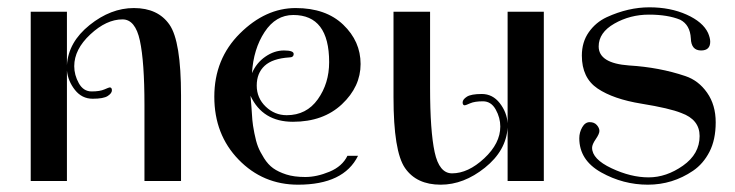

<svg xmlns="http://www.w3.org/2000/svg" viewBox="-20 -495 2009 525"><path d="M280 -256Q286 -256 286 -248Q286 -240 274.5 -232.5Q263 -225 233.5 -225Q204 -225 185 -249Q166 -273 163 -302V0H64V-463H163V-317Q167 -380 225 -426.5Q283 -473 346 -473Q412 -473 443.5 -427.5Q475 -382 475 -234V0H375V-208Q375 -326 362.5 -384Q350 -442 315 -442Q271 -442 227 -401Q183 -360 183 -314Q183 -290 195.5 -267.5Q208 -245 230.5 -245Q253 -245 265.5 -250.5Q278 -256 280 -256Z M930 -69H959Q920 10 795 10Q699 10 632.5 -58.5Q566 -127 566 -230.5Q566 -334 636 -403.5Q706 -473 788.5 -473Q871 -473 918.5 -427.5Q966 -382 966 -320Q966 -258 915 -210Q864 -162 781 -162Q698 -162 665 -233Q666 -226 667.5 -203Q669 -180 670 -167Q671 -154 675.5 -131Q680 -108 685.5 -94Q691 -80 702 -62.5Q713 -45 727 -35Q741 -25 762.5 -18Q784 -11 815 -11Q846 -11 881 -25.5Q916 -40 930 -69ZM880 -325Q880 -454 782 -454Q734 -454 703.5 -407.5Q673 -361 669 -295Q681 -323 705.5 -340Q730 -357 756.5 -357Q783 -357 783 -347.5Q783 -338 771 -338Q725 -335 703.5 -315Q682 -295 682 -261Q682 -227 706.5 -203.5Q731 -180 764 -180Q818 -180 849 -223.5Q880 -267 880 -325Z M1251 -207Q1245 -207 1245 -215Q1245 -223 1256.5 -230.5Q1268 -238 1297.5 -238Q1327 -238 1346.5 -213Q1366 -188 1368 -158V-463H1467V0H1368V-146Q1364 -83 1306 -36.5Q1248 10 1185 10Q1119 10 1087.5 -35.5Q1056 -81 1056 -229V-463H1156V-255Q1156 -137 1168.5 -79Q1181 -21 1216 -21Q1260 -21 1304 -62Q1348 -103 1348 -149Q1348 -173 1335.5 -195.5Q1323 -218 1300.5 -218Q1278 -218 1265.5 -212.5Q1253 -207 1251 -207Z M1564 -117Q1564 -133 1572 -147Q1580 -161 1592.5 -161Q1605 -161 1612 -153Q1619 -145 1619 -137Q1619 -129 1609 -114.5Q1599 -100 1599 -91Q1599 -60 1652 -35Q1705 -10 1753.5 -10Q1802 -10 1847.5 -42Q1893 -74 1893 -123Q1893 -168 1843 -186Q1811 -199 1734 -211.5Q1657 -224 1614 -253Q1571 -282 1571 -343Q1571 -380 1590 -407Q1609 -434 1639 -448Q1698 -475 1755.5 -475Q1813 -475 1857.5 -455Q1902 -435 1916 -405Q1922 -391 1922 -381Q1922 -357 1897 -357Q1870 -357 1869 -390Q1867 -427 1840 -441Q1806 -455 1754.5 -455Q1703 -455 1660 -430.5Q1617 -406 1617 -368Q1617 -322 1700 -316Q1783 -311 1854 -287Q1890 -275 1913.5 -241.5Q1937 -208 1937 -160.5Q1937 -113 1920 -80Q1903 -47 1875 -28Q1819 10 1751.5 10Q1684 10 1624 -23.5Q1564 -57 1564 -117Z"/></svg>

Font: Spirax
Style: Regular
Weight: 400
Designer: Brenda Gallo (gbrenda1987@gmail.com)
Foundry: Brenda Gallo
Version: Version 1.002